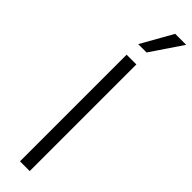

<svg xmlns="http://www.w3.org/2000/svg" viewBox="-330 -945 926 926"><g transform="rotate(45 133.0 -482.0)"><path d="M163 -727.3V0H96.6V-727.3ZM100.1 -802.9 191.1 -964.1H266L157 -802.9Z"/></g></svg>

Font: Inter Zeller Light
Style: Regular
Weight: 300
Designer: Rasmus Andersson; Joe Bland
Foundry: zeller
Version: Version 3.015;git-dec3a8cb1